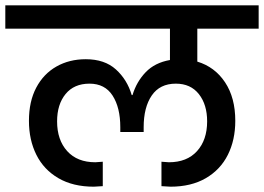

<svg xmlns="http://www.w3.org/2000/svg" viewBox="-44 -760 994 723"><path d="M699 -652V-528Q765 -508 803.5 -450Q842 -392 842 -305Q842 -233 814 -177Q786 -121 731 -89Q676 -57 598 -57Q590 -57 564 -59V-151L592 -149Q660 -149 698 -191Q736 -233 736 -303Q736 -366 705 -405.5Q674 -445 618 -445Q558 -445 527.5 -400.5Q497 -356 497 -281V-263H409V-281Q409 -355 380 -400Q351 -445 293 -445Q235 -445 203 -406Q171 -367 171 -303Q171 -233 209 -191Q247 -149 315 -149L343 -151V-59Q317 -57 309 -57Q231 -57 176 -89Q121 -121 93 -177Q65 -233 65 -305Q65 -378 92.5 -430Q120 -482 168.5 -509.5Q217 -537 279 -537Q350 -537 392.5 -498.5Q435 -460 452 -402H455Q470 -452 504.5 -488Q539 -524 596 -534V-652H-24V-740H930V-652Z"/></svg>

Font: Fz Poppins Med
Style: Regular
Weight: 500
Designer: Ninad Kale (Devanagari), Jonny Pinhorn (Latin)
Foundry: Indian Type Foundry
Version: Vit hóa bi Vntype.Com & FontZin.Com